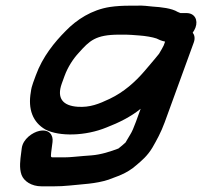

<svg xmlns="http://www.w3.org/2000/svg" viewBox="-20 -488 712 676"><path d="M658.5 -373C662.5 -378.7 666.2 -385.1 668.3 -391C678 -417.6 665.7 -442 636.4 -442L615.3 -442C613.9 -442.4 605.9 -445.9 605.6 -446C584.2 -459.1 547.6 -462.9 517.1 -464.9C500.9 -466 486.1 -469.5 457.5 -468H436.8C413.2 -468 389.1 -466.8 366.7 -463.4C302.7 -453.4 249.9 -419 211.3 -379.1C172.4 -340 130.2 -288.9 106.2 -223L96.5 -196.5C92.6 -185.6 90 -176.1 88.6 -164.3C77.9 -103.9 95.1 -57.5 140.2 -31.8C189.2 -6.7 281.5 -8.9 354.9 -39.2C397.7 -55.7 440 -76.4 475.2 -105L458.7 -59.5C451.4 -39.5 444.6 -23.7 438.7 -14.5C428.8 1 424.3 10.7 422.1 13.6C418 17.5 403.1 30.5 396.9 34.9C369.6 45.2 336.1 56.5 301.4 59.1L274.9 61.1C249.9 63 227.7 66 207.1 66H164.6C157.6 65.1 158.1 64.5 162.8 28.3L164.9 12.2C168.4 -13.2 152.5 -34.1 118.7 -27.1C95.2 -22.2 60.9 0.9 56.6 33.7L54.4 51.1C51.5 73.4 47 103.5 55.8 127.6C63.9 149.6 90.3 168 126.2 168H170C187.4 168 207 167.2 225.2 165.2C269.2 160.3 316.6 159.6 362.7 144.4C363.4 144.2 364.6 143.7 365.5 143.3C386.9 134.3 424.8 125.4 461.6 92.3C477.8 78.3 498.8 61.6 516.7 31.5C531.2 6.3 546.9 -21.7 559.9 -57.5L662.3 -338.6C667.6 -353.3 664.7 -365.2 658.5 -373ZM561.3 -341.5 556.5 -328.3C555.8 -326.5 545.5 -307 539.9 -298.6L528.2 -284.3C523.1 -278.1 517.2 -271 510.4 -263.1L489.5 -238.5C455.6 -198.8 415.5 -163.6 366.7 -140.3C328.6 -122.2 296.9 -109.1 253.2 -112.1C201.6 -115.7 178.6 -141.8 197.7 -194.3L207.3 -220.7C218.7 -251.9 237.8 -281.3 257.4 -302.2C295.2 -344.4 316 -366 399.7 -366H424.1C439 -366 443.8 -364.7 470.2 -363.1C491.8 -361.6 516.4 -357.5 531 -352.5C536.6 -349.5 548.5 -344 561.3 -341.5Z"/></svg>

Font: Take Off
Style: Hosehead
Weight: 400
Foundry: Cannot Into Space Fonts
Version: Version 0.89